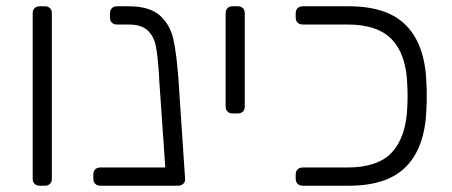

<svg xmlns="http://www.w3.org/2000/svg" viewBox="-20 -591 1438 611"><path d="M106 0Q96 0 90 -6Q84 -12 84 -22V-549Q84 -559 90 -565Q96 -571 106 -571H123Q133 -571 139 -565Q145 -559 145 -549V-22Q145 -12 139 -6Q133 0 123 0Z M569 -19Q569 -11 562.5 -5.5Q556 0 547 0H299Q289 0 283 -6Q277 -12 277 -22V-36Q277 -46 283 -52Q289 -58 299 -58H506L487 -332L486 -353Q482 -413 476 -444Q470 -475 450 -494Q430 -513 389 -513H352Q342 -513 336 -519Q330 -525 330 -535V-549Q330 -559 336 -565Q342 -571 352 -571H389Q456 -571 488.5 -542Q521 -513 531.5 -467Q542 -421 548 -337L569 -22Z M720 -230Q710 -230 704 -236Q698 -242 698 -252V-549Q698 -559 704 -565Q710 -571 720 -571H737Q747 -571 753 -565Q759 -559 759 -549V-252Q759 -242 753 -236Q747 -230 737 -230Z M943 0Q933 0 927 -6Q921 -12 921 -22V-36Q921 -46 927 -52Q933 -58 943 -58H1085Q1183 -58 1227.5 -106.5Q1272 -155 1276 -249Q1277 -264 1277 -286Q1277 -307 1276 -322Q1273 -416 1228 -464.5Q1183 -513 1085 -513H943Q933 -513 927 -519Q921 -525 921 -535V-549Q921 -559 927 -565Q933 -571 943 -571H1090Q1214 -571 1273.5 -509Q1333 -447 1337 -327Q1338 -312 1338 -286Q1338 -259 1337 -244Q1333 -124 1273.5 -62Q1214 0 1090 0Z"/></svg>

Font: Rubik AZ
Style: Regular
Weight: 300
Designer: Hubert and Fischer
Foundry: Hubert & Fischer
Version: Version 2.000